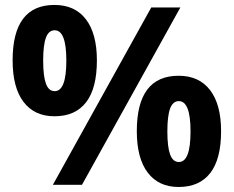

<svg xmlns="http://www.w3.org/2000/svg" viewBox="-20 -744 941 773"><path d="M153.8 -500Q153.8 -438 164.8 -407.5Q175.8 -377 200.2 -377Q247.1 -377 247.1 -500Q247.1 -622.1 200.2 -622.1Q175.8 -622.1 164.8 -592Q153.8 -562 153.8 -500ZM370.1 -501Q370.1 -388.7 326.7 -332.3Q283.2 -275.9 199.2 -275.9Q118.7 -275.9 74.7 -333.7Q30.8 -391.6 30.8 -501Q30.8 -724.1 199.2 -724.1Q281.7 -724.1 325.9 -666.3Q370.1 -608.4 370.1 -501ZM706.1 -713.9 310.1 0H192.9L588.9 -713.9ZM653.8 -214.8Q653.8 -152.8 664.8 -122.3Q675.8 -91.8 700.2 -91.8Q747.1 -91.8 747.1 -214.8Q747.1 -336.9 700.2 -336.9Q675.8 -336.9 664.8 -306.9Q653.8 -276.9 653.8 -214.8ZM870.1 -215.8Q870.1 -104 826.7 -47.6Q783.2 8.8 699.2 8.8Q618.7 8.8 574.7 -49.1Q530.8 -106.9 530.8 -215.8Q530.8 -439 699.2 -439Q781.7 -439 825.9 -381.1Q870.1 -323.2 870.1 -215.8Z"/></svg>

Font: Samim FD
Style: Bold-FD
Weight: 700
Foundry: DejaVu fonts team - Redesigned by Saber Rastikerdar
Version: Version 4.0.1